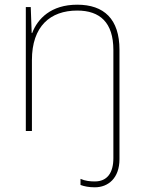

<svg xmlns="http://www.w3.org/2000/svg" viewBox="-20 -558 613 818"><path d="M384 240C441 240 489 201 489 120V-346C489 -477 423 -538 309 -538C197 -538 140 -478 117 -417H115L111 -528H90V0H116V-302C116 -446 194 -513 309 -513C406 -513 463 -462 463 -345V116C463 178 437 215 384 215C364 215 343 213 323 204V230C339 236 359 240 384 240Z"/></svg>

Font: Noto Sans Syriac Eastern Thin
Style: Regular
Weight: 100
Designer: Patrick Giasson and the Monotype Design Team
Foundry: Monotype Imaging Inc.
Version: Version 3.001